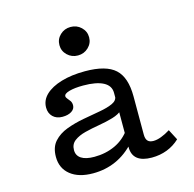

<svg xmlns="http://www.w3.org/2000/svg" viewBox="-96 -727 842 835"><g transform="rotate(-15 325.0 -309.0)"><path d="M401 -206.7V-303.5Q401 -335.8 369.8 -352.3Q338.6 -368.9 279.4 -368.9Q240.9 -368.9 216.7 -362.1Q192.5 -355.3 192.5 -343.9Q192.5 -338.1 198.1 -331.9Q203.8 -325.7 209.4 -317.6Q215 -309.5 215 -297.5Q215 -281.1 199.3 -270.8Q183.5 -260.6 157.9 -260.6Q131.3 -260.6 115.1 -276.4Q99 -292.3 99 -317.7Q99 -350.9 124.5 -375.1Q150 -399.4 195.9 -413.1Q241.8 -426.9 302.8 -426.9Q397.4 -426.9 438.2 -389.6Q479 -352.4 479 -266.5V-206.7ZM223.2 11.3Q158.8 11.3 121.7 -18.4Q84.7 -48.1 84.7 -99.6Q84.7 -142.9 107.5 -168.2Q130.4 -193.5 166.4 -207Q202.4 -220.4 242.9 -227.9Q283.3 -235.3 319.4 -241.6Q355.4 -247.9 378.7 -258.6Q401.9 -269.3 401.9 -290.3L411 -223.9Q394.3 -207.6 364.9 -199Q335.5 -190.3 301.4 -184.6Q267.4 -178.9 237.4 -171.3Q207.3 -163.6 187.8 -149Q168.3 -134.4 168.3 -107.5Q168.3 -82.9 188.3 -69.8Q208.4 -56.6 246.8 -56.6Q298.2 -56.6 340.9 -76.4Q383.6 -96.2 411.5 -136.4L412.6 -73.4Q374 -30.9 326.4 -9.8Q278.9 11.3 223.2 11.3ZM479 -94.4Q479 -75.1 487.3 -66Q495.5 -56.9 513 -56.9Q528.9 -56.9 548.4 -64.3Q568 -71.6 589 -84.8L613.8 -37.2Q588.7 -13.4 556.6 -1Q524.5 11.3 487.7 11.3Q444.8 11.3 422.9 -6.2Q401 -23.7 401 -58.6V-206.7H479ZM292.1 -500.9Q264.4 -500.9 244.8 -519.6Q225.3 -538.3 225.3 -565Q225.3 -591.8 244.8 -610.5Q264.4 -629.1 292.1 -629.1Q319.9 -629.1 339.4 -610.5Q359 -591.8 359 -565Q359 -538.3 339.4 -519.6Q319.9 -500.9 292.1 -500.9Z"/></g></svg>

Font: Playfair 5pt SemiExpanded Light
Style: Regular
Weight: 300
Width: 6
Designer: Claus Eggers Sørensen
Foundry: Claus Eggers Sørensen
Version: Version 2.203